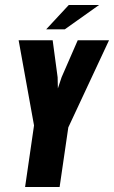

<svg xmlns="http://www.w3.org/2000/svg" viewBox="-20 -753 459 773"><path d="M81 0 117 -248 55 -591H192L212 -442L213 -397L228 -442L293 -591H419L255 -240L220 0ZM166 -635 257 -733H379L241 -635Z"/></svg>

Font: Alumni Sans ExtraBold
Style: Italic
Weight: 800
Italic angle: -8°
Designer: Robert E. Leuschke
Foundry: Robert E. Leuschke
Version: Version 1.016